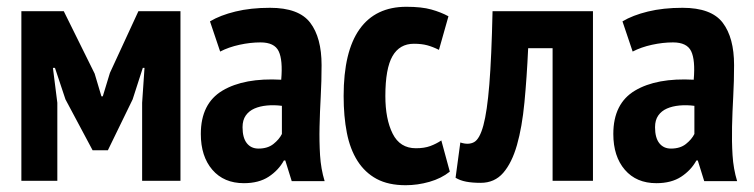

<svg xmlns="http://www.w3.org/2000/svg" viewBox="-20 -533 2224 566"><path d="M399 -230 406 -333H401L371 -240L298 -90H253L173 -240L142 -333H136L149 -230V0H43V-500H168L259 -316L279 -249H283L304 -318L388 -500H512V0H399Z M599 -470Q629 -488 674 -499Q719 -510 776 -510Q861 -510 894.5 -466Q928 -422 928 -341Q928 -294 925.5 -248.5Q923 -203 922 -159.5Q921 -116 923.5 -75.5Q926 -35 937 1H840L821 -60H817Q801 -31 772 -12Q743 7 699 7Q640 7 606 -32.5Q572 -72 572 -138Q572 -228 636 -266Q700 -304 809 -298Q814 -356 801.5 -382Q789 -408 748 -408Q718 -408 686 -401Q654 -394 629 -381ZM742 -95Q769 -95 786 -108.5Q803 -122 811 -138V-221Q788 -224 767 -222Q746 -220 730 -213Q714 -206 704.5 -192.5Q695 -179 695 -158Q695 -127 707.5 -111Q720 -95 742 -95Z M1306 -27Q1281 -7 1246 3Q1211 13 1176 13Q1125 13 1090.5 -5.5Q1056 -24 1034 -58.5Q1012 -93 1002.5 -141.5Q993 -190 993 -250Q993 -381 1040 -447Q1087 -513 1178 -513Q1223 -513 1251.5 -505Q1280 -497 1302 -485L1274 -386Q1256 -395 1239.5 -399.5Q1223 -404 1200 -404Q1158 -404 1137 -367.5Q1116 -331 1116 -250Q1116 -182 1137.5 -139Q1159 -96 1206 -96Q1231 -96 1248.5 -102.5Q1266 -109 1281 -119Z M1609 -391H1537Q1533 -304 1526 -231Q1519 -158 1504 -105.5Q1489 -53 1463.5 -23.5Q1438 6 1397 6Q1372 6 1354 2.5Q1336 -1 1323 -9L1337 -113Q1361 -105 1377.5 -114Q1394 -123 1405 -163.5Q1416 -204 1422.5 -284Q1429 -364 1432 -500H1728V0H1609Z M1815 -470Q1845 -488 1890 -499Q1935 -510 1992 -510Q2077 -510 2110.5 -466Q2144 -422 2144 -341Q2144 -294 2141.5 -248.5Q2139 -203 2138 -159.5Q2137 -116 2139.5 -75.5Q2142 -35 2153 1H2056L2037 -60H2033Q2017 -31 1988 -12Q1959 7 1915 7Q1856 7 1822 -32.5Q1788 -72 1788 -138Q1788 -228 1852 -266Q1916 -304 2025 -298Q2030 -356 2017.5 -382Q2005 -408 1964 -408Q1934 -408 1902 -401Q1870 -394 1845 -381ZM1958 -95Q1985 -95 2002 -108.5Q2019 -122 2027 -138V-221Q2004 -224 1983 -222Q1962 -220 1946 -213Q1930 -206 1920.5 -192.5Q1911 -179 1911 -158Q1911 -127 1923.5 -111Q1936 -95 1958 -95Z"/></svg>

Font: PT Sans Narrow
Style: Bold
Weight: 700
Width: 3
Designer: A.Korolkova, O.Umpeleva, V.Yefimov
Foundry: ParaType Ltd
Version: Version 2.003W OFL